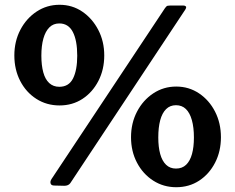

<svg xmlns="http://www.w3.org/2000/svg" viewBox="-20 -773 984 803"><path d="M717 10Q664 10 621 -17.5Q578 -45 553 -92.5Q528 -140 528 -199Q528 -258 553 -306Q578 -354 621 -382.5Q664 -411 717 -411Q770 -411 812.5 -382.5Q855 -354 879.5 -306Q904 -258 904 -199Q904 -140 879.5 -92.5Q855 -45 813 -17.5Q771 10 717 10ZM229 -332Q175 -332 132 -359.5Q89 -387 64.5 -434.5Q40 -482 40 -541Q40 -600 65 -648Q90 -696 133 -724.5Q176 -753 229 -753Q282 -753 324 -724.5Q366 -696 391 -648Q416 -600 416 -541Q416 -482 391.5 -434.5Q367 -387 325 -359.5Q283 -332 229 -332ZM228 -410Q268 -410 285.5 -445Q303 -480 303 -540Q303 -604 284.5 -639.5Q266 -675 228 -675Q203 -675 186.5 -658.5Q170 -642 161.5 -612Q153 -582 153 -540Q153 -500 161 -470.5Q169 -441 186 -425.5Q203 -410 228 -410ZM716 -68Q742 -68 758.5 -84Q775 -100 783 -129Q791 -158 791 -198Q791 -240 782.5 -270.5Q774 -301 757.5 -317Q741 -333 716 -333Q691 -333 674.5 -316.5Q658 -300 650 -270Q642 -240 642 -198Q642 -158 650 -129Q658 -100 674.5 -84Q691 -68 716 -68ZM274 -7Q266 4 249 4L207 3Q194 3 191.5 -6Q189 -15 196 -25L670 -739Q676 -748 681.5 -749Q687 -750 694 -750H746Q753 -750 757 -746.5Q761 -743 755 -733Z"/></svg>

Font: Libre Franklin
Style: Bold
Weight: 700
Designer: Pablo Impallari, Rodrigo Fuenzalida, Nhung Nguyen
Foundry: Impallari Type
Version: Version 3.000